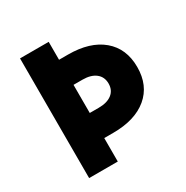

<svg xmlns="http://www.w3.org/2000/svg" viewBox="-155 -798 900 928"><g transform="rotate(-30 295.0 -334.0)"><path d="M240 -668V-568H290Q412 -568 481 -510Q550 -452 550 -349Q550 -246 481 -188.5Q412 -131 290 -131H240V0H80V-668ZM290 -271Q337 -271 363.5 -291.5Q390 -312 390 -349Q390 -386 363.5 -407Q337 -428 290 -428H240V-271Z"/></g></svg>

Font: Madhuban Bold
Style: Regular
Weight: 700
Designer: jaikishan Patel
Foundry: MagicType
Version: Version 1.000